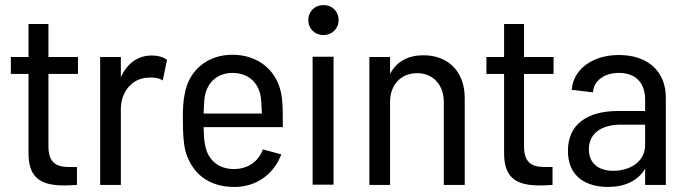

<svg xmlns="http://www.w3.org/2000/svg" viewBox="-20 -733 2722 761"><path d="M236 2C252 2 267 1 285 0V-71H250C199 -72 172 -92 172 -153V-440H289V-507H172V-638H93V-507H23V-440H93V-125C93 -21 150 2 236 2Z M377 0H459V-301C459 -370 505 -423 565 -425C592 -428 614 -422 625 -414L642 -496C629 -505 611 -513 581 -513C523 -513 482 -478 459 -427V-507H377Z M909 8C996 8 1065 -42 1095 -121L1022 -141C1005 -94 965 -64 909 -63C846 -62 804 -100 794 -154C789 -172 788 -197 787 -229H1101C1101 -283 1101 -315 1097 -347C1085 -446 1010 -516 901 -516C803 -516 730 -455 713 -365C706 -335 704 -298 705 -254C705 -206 707 -168 715 -134C740 -48 804 8 909 8ZM787 -283C788 -311 789 -334 792 -352C802 -406 841 -444 902 -444C963 -444 1004 -406 1013 -352C1016 -335 1017 -309 1018 -283Z M1219 -1H1302V-508H1219ZM1202 -653C1202 -619 1228 -594 1262 -594C1296 -594 1322 -619 1322 -653C1322 -688 1297 -713 1262 -713C1228 -713 1202 -688 1202 -653Z M1444 0H1526V-329C1526 -397 1569 -443 1634 -443C1696 -443 1739 -397 1739 -329V0H1822V-344C1822 -450 1756 -514 1658 -514C1599 -514 1552 -490 1526 -440V-507H1444Z M2121 2C2137 2 2152 1 2170 0V-71H2135C2084 -72 2057 -92 2057 -153V-440H2174V-507H2057V-638H1978V-507H1908V-440H1978V-125C1978 -21 2035 2 2121 2Z M2537 -338V-293H2429C2306 -293 2231 -239 2231 -135C2231 -29 2308 8 2390 8C2456 8 2508 -16 2537 -64V0H2619V-347C2619 -446 2552 -515 2433 -515C2328 -515 2252 -458 2246 -377L2330 -367C2334 -414 2375 -444 2433 -444C2504 -444 2537 -400 2537 -338ZM2314 -141C2314 -206 2366 -239 2441 -239H2537V-159C2537 -90 2475 -56 2410 -56C2356 -56 2314 -83 2314 -141Z"/></svg>

Font: Vanilla Cream Book
Style: Regular
Weight: 400
Designer: Jeremy Tribby, Jinavaṁso
Foundry: Tribby Type
Version: Version 1.422;Glyphs 3.1.2 (3151)